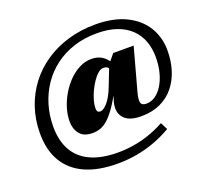

<svg xmlns="http://www.w3.org/2000/svg" viewBox="-139 -850 1204 1143"><g transform="rotate(-20 463.5 -279.0)"><path d="M702.5 -143.5Q731.5 -143.5 757.5 -161Q783.5 -178.5 804 -211Q824.5 -243.5 836.2 -288Q848 -332.5 848 -386Q848 -441 831 -487Q814 -533 779 -567Q744 -601 690.8 -619.8Q637.5 -638.5 564.5 -638.5Q485.5 -638.5 418.8 -616.8Q352 -595 299 -555.2Q246 -515.5 209 -461Q172 -406.5 152.2 -341Q132.5 -275.5 132.5 -203Q132.5 -115.5 166.8 -54Q201 7.5 270.5 39.8Q340 72 444.5 72Q491.5 72 540 64.5Q588.5 57 639 40.2Q689.5 23.5 742 -5L765 40.5Q714.5 70 659.2 90.8Q604 111.5 544.2 122.5Q484.5 133.5 419.5 133.5Q296.5 133.5 213.2 95.5Q130 57.5 87.2 -15.2Q44.5 -88 44.5 -192.5Q44.5 -279 70 -355Q95.5 -431 142.8 -493Q190 -555 255.8 -599.2Q321.5 -643.5 402.2 -667.2Q483 -691 575 -691Q688 -691 766.8 -653Q845.5 -615 886.2 -549Q927 -483 927 -399Q927 -332.5 909 -275Q891 -217.5 855.8 -174.5Q820.5 -131.5 768.5 -107.5Q716.5 -83.5 648.5 -83.5Q579.5 -83.5 548 -110.8Q516.5 -138 516.5 -181Q516.5 -191 518 -201.5Q519.5 -212 523 -223L541 -284.5H548.5Q516 -223 488.5 -184.5Q461 -146 437.2 -125.2Q413.5 -104.5 390 -96.5Q366.5 -88.5 341.5 -88.5Q285 -88.5 259.8 -120.8Q234.5 -153 234.5 -199Q234.5 -239.5 247.2 -282.2Q260 -325 283.5 -365Q307 -405 338.2 -436.8Q369.5 -468.5 406.2 -487.2Q443 -506 483 -506Q520 -506 547.8 -489.5Q575.5 -473 600 -433L575 -394.5Q569 -410.5 560.8 -421Q552.5 -431.5 531 -431.5Q515 -431.5 497.5 -416.5Q480 -401.5 463.8 -377.5Q447.5 -353.5 434.2 -325.2Q421 -297 413.5 -270Q406 -243 406 -222.5Q406 -206 411.2 -200Q416.5 -194 428.5 -194Q437.5 -194 449.2 -201.5Q461 -209 473.8 -223.8Q486.5 -238.5 499 -260.5Q511.5 -282.5 522.5 -311L572.5 -439L618 -494.5H747.5L674 -226Q669.5 -210 667.5 -198.2Q665.5 -186.5 665.5 -177.5Q665.5 -158 674.8 -150.8Q684 -143.5 702.5 -143.5Z"/></g></svg>

Font: Newsreader 16pt 16pt ExtraBold
Style: Italic
Weight: 800
Italic angle: -17°
Version: Version 1.003